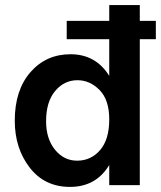

<svg xmlns="http://www.w3.org/2000/svg" viewBox="-20 -727 634 754"><path d="M283 -96Q337 -96 373 -137.5Q409 -179 409 -258Q409 -335 371 -373.5Q333 -412 284 -412Q232 -412 196.5 -369.5Q161 -327 161 -251Q161 -182 196 -139Q231 -96 283 -96ZM592 -645V-573H529V0H409V-79Q357 7 255 7Q155 7 96.5 -69Q38 -145 38 -253Q38 -373 99.5 -443.5Q161 -514 257 -514Q356 -514 409 -429V-573H242V-645H409V-707H529V-645Z"/></svg>

Font: Hind SemiBold
Style: Regular
Weight: 600
Designer: Manushi Parikh, Satya Rajpurohit
Foundry: Indian Type Foundry
Version: Version 2.001;PS 1.0;hotconv 1.0.79;makeotf.lib2.5.61930; tt